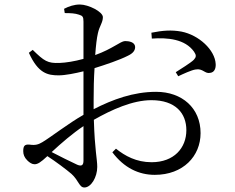

<svg xmlns="http://www.w3.org/2000/svg" viewBox="-20 -791 1040 851"><path d="M911 -468C930 -470 937 -487 936 -507C933 -570 861 -636 784 -651C740 -659 701 -656 651 -646L653 -620C723 -625 800 -618 840 -562C851 -546 850 -538 839 -526C825 -512 779 -484 759 -471L770 -453C791 -463 830 -481 847 -483C879 -489 888 -463 911 -468ZM240 -457C269 -457 314 -466 350 -475V-340V-282C283 -244 205 -183 168 -161C151 -151 138 -146 111 -150C89 -152 83 -144 83 -121C83 -106 88 -93 101 -80C111 -70 122 -63 133 -63C147 -63 160 -71 190 -99C227 -75 275 -39 297 -20C329 9 331 40 354 40C384 40 411 -6 411 -51C411 -87 400 -124 396 -260C475 -305 568 -347 651 -347C758 -347 806 -289 806 -214C806 -135 751 -72 652 -72C584 -72 534 -100 494 -132L478 -116C530 -47 595 -16 666 -16C792 -16 869 -99 869 -201C869 -312 787 -384 672 -384C571 -384 479 -350 395 -307V-350C395 -396 396 -444 399 -489C447 -504 510 -525 547 -544C568 -554 579 -566 579 -583C578 -605 551 -609 534 -609C513 -608 480 -575 402 -547C405 -589 409 -623 414 -644C421 -676 436 -691 436 -715C436 -739 372 -771 334 -771C309 -771 285 -763 264 -752L267 -733C293 -733 313 -732 330 -726C346 -721 350 -717 350 -695V-530C310 -519 272 -513 244 -512C191 -510 176 -520 125 -570L108 -557C149 -466 191 -457 240 -457ZM350 -232V-79C350 -60 343 -52 322 -61C291 -75 246 -98 209 -117C251 -156 302 -200 350 -232Z"/></svg>

Font: Source Han Serif CN
Style: Regular
Weight: 400
Designer: Ryoko NISHIZUKA 西塚涼子 (kana & ideographs); Frank Grießhammer (Latin, Greek & Cyrillic); Wenlong ZHANG 张文龙 (bopomofo); San
Foundry: Adobe
Version: Version 2.003;hotconv 1.1.1;makeotfexe 2.6.0